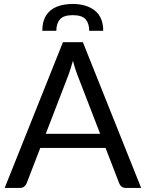

<svg xmlns="http://www.w3.org/2000/svg" viewBox="-20 -924 717 944"><path d="M674 0H599Q575 0 566 -23L499 -196.5H178L111 -23Q107.5 -14 99.2 -7Q91 0 78 0H3L289.5 -716.5H387.5ZM472.5 -266 359.5 -558.5Q349 -585.5 338.5 -625Q327.5 -585 317.5 -558L205 -266ZM487.5 -772.5H418.5Q418.5 -809 401 -829Q383 -849.5 338 -849.5Q293 -849.5 275 -829Q257 -809 257 -772.5H188Q188 -819 206.8 -848.2Q225.5 -877.5 259.2 -891Q293 -904.5 338 -904.5Q405.5 -904.5 446.5 -871.8Q487.5 -839 487.5 -772.5Z"/></svg>

Font: Verano Sans
Style: Regular
Weight: 400
Designer: Lukasz Dziedzic with Adam Twardoch and Botio Nikoltchev
Foundry: tyPoland Lukasz Dziedzic
Version: Version 3.001;December 28, 2019;FontCreator 12.0.0.2547 64-b